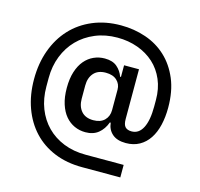

<svg xmlns="http://www.w3.org/2000/svg" viewBox="-117 -834 1129 1082"><g transform="rotate(15 448.0 -293.5)"><path d="M676 121H453Q363 121 291 91.5Q219 62 168.5 8Q118 -46 90.5 -121.5Q63 -197 63 -289Q63 -381 91 -458Q119 -535 170.5 -590.5Q222 -646 295.5 -677Q369 -708 459 -708Q536 -708 604.5 -684.5Q673 -661 724 -613.5Q775 -566 805 -495Q835 -424 835 -328Q835 -273 824 -226.5Q813 -180 790.5 -146Q768 -112 734 -93Q700 -74 655 -74Q604 -74 576 -98.5Q548 -123 544 -163H539Q524 -122 494.5 -98Q465 -74 419 -74Q385 -74 355 -87.5Q325 -101 302.5 -127.5Q280 -154 267 -194.5Q254 -235 254 -289Q254 -343 267 -383.5Q280 -424 302.5 -450.5Q325 -477 355 -490.5Q385 -504 419 -504Q465 -504 491 -481.5Q517 -459 528 -427H533V-495H620V-205Q620 -172 632.5 -159Q645 -146 670 -146Q712 -146 734.5 -189.5Q757 -233 757 -314V-353Q757 -418 734.5 -470.5Q712 -523 672 -559.5Q632 -596 577 -616Q522 -636 458 -636Q387 -636 328.5 -611.5Q270 -587 228.5 -544.5Q187 -502 164 -443.5Q141 -385 141 -316V-266Q141 -196 163.5 -138.5Q186 -81 227 -39.5Q268 2 325.5 25Q383 48 454 48H676ZM445 -151Q487 -151 510 -174Q533 -197 533 -233V-353Q533 -385 510 -406.5Q487 -428 445 -428Q399 -428 375 -400.5Q351 -373 351 -328V-251Q351 -206 375 -178.5Q399 -151 445 -151Z"/></g></svg>

Font: IBM Plex Sans Hebrew Medm
Style: Regular
Weight: 500
Designer: Mike Abbink, Paul van der Laan, Pieter van Rosmalen, Yanek Iontef
Foundry: Bold Monday
Version: Version 1.3